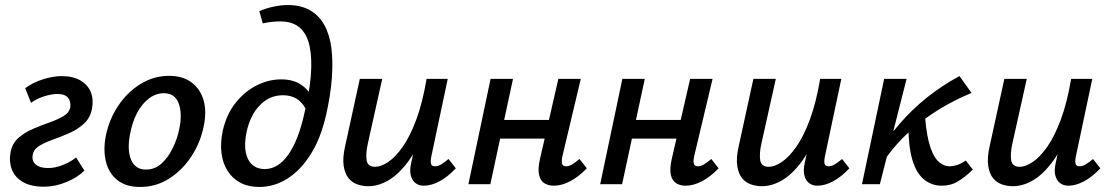

<svg xmlns="http://www.w3.org/2000/svg" viewBox="-20 -731 4410 762"><path d="M154 10Q104 10 72 -8Q40 -26 27.5 -57.5Q15 -89 22 -127Q29 -163 54 -184.5Q79 -206 112 -220Q145 -234 177.5 -245.5Q210 -257 232.5 -270.5Q255 -284 259 -306Q262 -328 250 -343Q238 -358 208 -358Q184 -358 154.5 -348.5Q125 -339 103 -323L80 -381Q111 -404 151.5 -416.5Q192 -429 224 -429Q270 -429 299.5 -411.5Q329 -394 340.5 -365Q352 -336 345 -299Q338 -263 313.5 -240.5Q289 -218 256.5 -203.5Q224 -189 191.5 -177.5Q159 -166 136.5 -152.5Q114 -139 110 -117Q105 -93 121.5 -78.5Q138 -64 171 -64Q199 -64 230 -76.5Q261 -89 282 -106L315 -54Q287 -26 242.5 -8Q198 10 154 10Z M536 11Q480 11 446 -16Q412 -43 400.5 -89Q389 -135 400 -192Q413 -257 449 -311Q485 -365 537.5 -397.5Q590 -430 651 -430Q705 -430 740 -404Q775 -378 788 -333Q801 -288 788 -228Q775 -164 739 -109.5Q703 -55 651 -22Q599 11 536 11ZM559 -58Q594 -58 620.5 -81.5Q647 -105 665.5 -143Q684 -181 692 -222Q704 -281 689 -321Q674 -361 630 -361Q599 -361 571.5 -340.5Q544 -320 524.5 -283.5Q505 -247 496 -198Q484 -135 500.5 -96.5Q517 -58 559 -58Z M1009 11Q966 11 934.5 -5.5Q903 -22 883.5 -52.5Q864 -83 859 -123.5Q854 -164 864 -212Q879 -278 915.5 -323.5Q952 -369 999.5 -392.5Q1047 -416 1096 -416Q1144 -416 1175.5 -394.5Q1207 -373 1222 -338L1193 -299Q1179 -326 1156.5 -339.5Q1134 -353 1104 -353Q1064 -353 1034 -332.5Q1004 -312 985 -278.5Q966 -245 958 -204Q949 -158 955.5 -126Q962 -94 981.5 -77Q1001 -60 1030 -60Q1084 -60 1124 -117Q1164 -174 1187 -277Q1208 -362 1213.5 -430Q1219 -498 1209 -546.5Q1199 -595 1170.5 -620.5Q1142 -646 1093 -646Q1075 -646 1057 -644Q1039 -642 1023 -638L1009 -687Q1038 -699 1067.5 -705Q1097 -711 1123 -711Q1173 -711 1209 -691Q1245 -671 1266.5 -633Q1288 -595 1295 -541.5Q1302 -488 1297 -420.5Q1292 -353 1274 -274Q1253 -182 1213 -118.5Q1173 -55 1120.5 -22Q1068 11 1009 11Z M1441 8Q1420 8 1399 1Q1378 -6 1363.5 -23.5Q1349 -41 1344 -72.5Q1339 -104 1350 -152L1408 -418H1497L1440 -162Q1431 -122 1435 -95.5Q1439 -69 1469 -69Q1492 -69 1520.5 -88Q1549 -107 1578 -148Q1607 -189 1632 -256Q1657 -323 1673 -418H1724Q1701 -303 1669 -221.5Q1637 -140 1599.5 -89.5Q1562 -39 1522 -15.5Q1482 8 1441 8ZM1662 6Q1643 6 1629.5 -4Q1616 -14 1610.5 -34Q1605 -54 1612 -85L1684 -418H1757L1692 -111Q1688 -92 1690.5 -81.5Q1693 -71 1707 -71Q1718 -71 1730 -78Q1742 -85 1760 -100L1789 -63Q1756 -28 1723.5 -11Q1691 6 1662 6Z M2178 6Q2157 6 2141 -3.5Q2125 -13 2119.5 -36.5Q2114 -60 2123 -100L2196 -418H2285L2212 -111Q2208 -93 2210.5 -82Q2213 -71 2227 -71Q2238 -71 2250 -78Q2262 -85 2280 -100L2309 -63Q2276 -29 2242.5 -11.5Q2209 6 2178 6ZM1839 0 1927 -418H2016L1926 0ZM1917 -181 1933 -255H2206L2190 -181Z M2701 6Q2680 6 2664 -3.5Q2648 -13 2642.5 -36.5Q2637 -60 2646 -100L2719 -418H2808L2735 -111Q2731 -93 2733.5 -82Q2736 -71 2750 -71Q2761 -71 2773 -78Q2785 -85 2803 -100L2832 -63Q2799 -29 2765.5 -11.5Q2732 6 2701 6ZM2362 0 2450 -418H2539L2449 0ZM2440 -181 2456 -255H2729L2713 -181Z M3003 8Q2982 8 2961 1Q2940 -6 2925.5 -23.5Q2911 -41 2906 -72.5Q2901 -104 2912 -152L2970 -418H3059L3002 -162Q2993 -122 2997 -95.5Q3001 -69 3031 -69Q3054 -69 3082.5 -88Q3111 -107 3140 -148Q3169 -189 3194 -256Q3219 -323 3235 -418H3286Q3263 -303 3231 -221.5Q3199 -140 3161.5 -89.5Q3124 -39 3084 -15.5Q3044 8 3003 8ZM3224 6Q3205 6 3191.5 -4Q3178 -14 3172.5 -34Q3167 -54 3174 -85L3246 -418H3319L3254 -111Q3250 -92 3252.5 -81.5Q3255 -71 3269 -71Q3280 -71 3292 -78Q3304 -85 3322 -100L3351 -63Q3318 -28 3285.5 -11Q3253 6 3224 6Z M3485 -88 3453 -108Q3498 -179 3549 -238Q3600 -297 3659.5 -344.5Q3719 -392 3788 -429L3836 -362Q3791 -344 3743.5 -318Q3696 -292 3650 -258.5Q3604 -225 3562 -182.5Q3520 -140 3485 -88ZM3401 0 3489 -418H3578L3472 0ZM3717 6Q3678 6 3647.5 -18.5Q3617 -43 3601 -96.5Q3585 -150 3585 -238L3649 -306Q3653 -218 3666.5 -166.5Q3680 -115 3701.5 -93Q3723 -71 3749 -71Q3759 -71 3771 -74Q3783 -77 3794 -82.5Q3805 -88 3813 -94L3841 -58Q3811 -29 3782.5 -11.5Q3754 6 3717 6Z M3999 8Q3978 8 3957 1Q3936 -6 3921.5 -23.5Q3907 -41 3902 -72.5Q3897 -104 3908 -152L3966 -418H4055L3998 -162Q3989 -122 3993 -95.5Q3997 -69 4027 -69Q4050 -69 4078.5 -88Q4107 -107 4136 -148Q4165 -189 4190 -256Q4215 -323 4231 -418H4282Q4259 -303 4227 -221.5Q4195 -140 4157.5 -89.5Q4120 -39 4080 -15.5Q4040 8 3999 8ZM4220 6Q4201 6 4187.5 -4Q4174 -14 4168.5 -34Q4163 -54 4170 -85L4242 -418H4315L4250 -111Q4246 -92 4248.5 -81.5Q4251 -71 4265 -71Q4276 -71 4288 -78Q4300 -85 4318 -100L4347 -63Q4314 -28 4281.5 -11Q4249 6 4220 6Z"/></svg>

Font: Ysabeau SemiBold
Style: Italic
Weight: 600
Italic angle: -12°
Designer: Christian Thalmann (Catharsis Fonts)
Version: Version 2.002